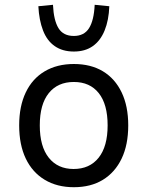

<svg xmlns="http://www.w3.org/2000/svg" viewBox="-20 -772 615 801"><path d="M288 9Q218 9 166.5 -22Q115 -53 87.5 -110.5Q60 -168 60 -249Q60 -329 87.5 -386.5Q115 -444 166.5 -474.5Q218 -505 288 -505Q359 -505 409.5 -474.5Q460 -444 487.5 -386.5Q515 -329 515 -249Q515 -168 487.5 -110.5Q460 -53 409.5 -22Q359 9 288 9ZM287 -67Q354 -67 391.5 -114Q429 -161 429 -249Q429 -337 392 -383.5Q355 -430 288 -430Q221 -430 183.5 -383.5Q146 -337 146 -249Q146 -161 183.5 -114Q221 -67 287 -67ZM288 -557Q241 -557 208.5 -579.5Q176 -602 159.5 -645Q143 -688 140 -746L201 -752Q204 -687 224 -654.5Q244 -622 288 -622Q331 -622 351.5 -654.5Q372 -687 375 -752L436 -746Q434 -688 416.5 -645Q399 -602 367 -579.5Q335 -557 288 -557Z"/></svg>

Font: Nunito Sans 7pt SemiCondensed
Style: Regular
Weight: 400
Width: 4
Designer: Vernon Adams
Foundry: Vernon Adams
Version: Version 3.101;gftools[0.9.27]